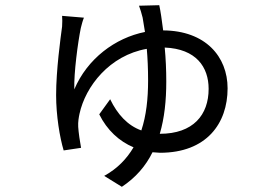

<svg xmlns="http://www.w3.org/2000/svg" viewBox="-20 -635 1040 739"><path d="M593 -615 515 -613C520 -600 525 -583 529 -567L538 -512C423 -489 316 -409 266 -291C264 -355 280 -473 291 -527C294 -539 298 -555 303 -567L219 -574C220 -563 220 -548 219 -533C213 -488 196 -365 196 -269C196 -190 210 -106 225 -56L292 -66C288 -86 282 -128 281 -147C280 -166 283 -183 286 -197C309 -303 402 -422 545 -447C548 -412 550 -372 550 -325C550 -255 543 -190 524 -133C471 -152 432 -195 404 -253L362 -195C392 -134 439 -91 494 -68C468 -24 432 14 381 42L449 84C502 49 541 4 567 -49L596 -47C775 -47 856 -160 856 -295C856 -417 771 -517 608 -518C603 -558 598 -592 593 -615ZM614 -452C735 -447 783 -377 783 -293C783 -193 724 -120 595 -120C613 -181 620 -248 620 -321C620 -366 618 -410 614 -452Z"/></svg>

Font: Noto Sans Mono CJK HK
Style: Regular
Weight: 400
Designer: Ryoko NISHIZUKA 西塚涼子 (kana, bopomofo & ideographs); Paul D. Hunt (Latin, Greek & Cyrillic); Sandoll Communications 산돌커뮤니
Foundry: Adobe
Version: Version 2.004;hotconv 1.0.118;makeotfexe 2.5.65603